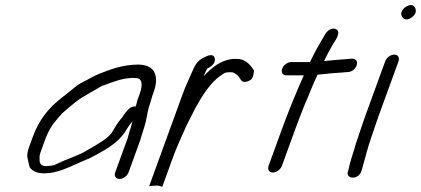

<svg xmlns="http://www.w3.org/2000/svg" viewBox="-20 -693 1642 749"><path d="M140.8 -106.5 159.7 -158.6C162.1 -163.4 164.9 -169.1 167.9 -175.8C182.2 -206.9 199.9 -224.8 222.6 -251C230.6 -258.3 256.5 -280 265.6 -287.4L283.1 -301.4C302.5 -315.6 337.5 -334 362.8 -349.2C368 -352.3 374.2 -356.1 379.4 -358.4C419.4 -372 454.5 -389 500.1 -389C504.8 -389 510.2 -388.7 515.2 -388.1C534.5 -385.2 537.5 -361.3 524.8 -326.5L520.4 -314.2C514.4 -301 514 -291.2 510.8 -282.5C510.3 -281 509.6 -279 509 -277.2C482.3 -281.7 466.8 -246.6 451.7 -229.1C438 -213.3 427.2 -193.7 415.8 -174.9C400.1 -154.4 376.1 -139.6 347.7 -123L321.4 -107.7C300.9 -94.2 274.6 -84.6 246 -72.7C226.4 -65.9 208.7 -56.5 191.3 -48.8C185.4 -47.3 169.2 -45 162.9 -45C157.9 -45 154.7 -45.2 151.1 -45.7L142.7 -48.9C139.2 -52 134.7 -60 134.7 -61.5C135 -69.4 133.2 -82.9 135.2 -88.5L135.6 -89.5C136.2 -92.9 137.6 -97.9 140.8 -106.5ZM519 -441C458.1 -441 410.5 -422.1 367.8 -405.4C343.8 -396 328.9 -385.4 308 -375.3C287.6 -365.5 275.4 -356 257.8 -340.9L241.4 -328C235.7 -323.5 227.7 -317.2 217.4 -309C170.7 -271.9 132.8 -227.5 108 -159.3L95.2 -124.3C88.6 -106.1 86.1 -96.4 86.4 -81.2C86.5 -78.5 95.6 -41.1 95.6 -41.1C106.1 -25.9 123.1 -16.8 152.6 -16.8C202.8 -16.8 246.6 -39.9 287.1 -57.4L308.6 -66.7C324.7 -73 338.5 -79.6 353.1 -87.8C393.6 -110.4 437.5 -133.9 467 -177L476.7 -192.4C483.5 -203.4 486.9 -208.4 496.8 -219.8C496.5 -218.9 496.2 -217.7 496 -217L489.8 -194.3C487.7 -187 485.7 -180.6 483.8 -175.4L483.6 -174.8L478.7 -155.9L429.3 -20.1C424.4 -6.7 431.3 5 446.2 5C461.1 5 476.4 -6.7 481.3 -20.1L524 -137.5C526.9 -145.3 528.9 -151.6 530.8 -158.9C532.5 -163.6 534.5 -169.8 536.1 -176C538.2 -181.8 541 -190.7 543.1 -198.1L549.5 -221.3C554.5 -246.5 557 -266.6 565.9 -290.9C570.5 -303.5 571.2 -310.9 573.9 -318.4L579 -332.6C602.1 -395.8 585.1 -441 519 -441Z M774.2 -395.2 783.5 -416.4C785.6 -420.8 787.6 -424.3 788.4 -425.6C798.4 -430 821.8 -443 818 -464.5C813.9 -487.9 786.5 -474.6 776.8 -469.2C755.7 -460.3 743.2 -443.8 734.3 -423.7L722.9 -398C713.3 -376 702.6 -353.4 693.2 -327.6L562 33L588.7 31H594.7C597.1 31 596.5 31 598.4 31.5L613.1 35.5L655.5 -81C672.4 -127.4 683.2 -146.7 704.5 -196.5C705.7 -199.6 707.1 -202.8 708.8 -205.9C724.7 -235.5 735.8 -260.2 742.2 -271.6C770.2 -322.2 800.9 -369.9 838.6 -396.5C854.5 -407.6 857.6 -411 872.1 -411H886C886.2 -411 890.3 -410 895.5 -407.1C909.2 -399.5 912.1 -393.3 920.2 -380.7C928.3 -368 948.5 -373.9 960 -383.4C970.4 -392.1 970.6 -418.3 970.6 -418.3C961.6 -432.5 941.4 -463 906 -463H888.4C840.5 -458.3 805.2 -429.1 774.2 -395.2Z M1097.7 -399H1165.1C1134.9 -331.8 1105.3 -259 1078.5 -185.5L1027.9 -46.5C1022.8 -32.4 1029.4 -20 1044.3 -20C1059.2 -20 1074.8 -32.4 1079.9 -46.5L1130.5 -185.5C1142.7 -218.9 1156.1 -253.8 1169 -285.8C1186.4 -325.1 1200.5 -363.9 1218.8 -401.7C1254.2 -405.6 1289.5 -408.6 1325 -411L1337.5 -412C1372.6 -413.6 1387.7 -464 1354.4 -464H1353.9L1339.1 -463C1307.1 -460.6 1278 -458.4 1244.2 -454.8C1251.9 -470.8 1259.5 -486.1 1267.1 -499.5L1279.5 -521.6C1283.2 -527.3 1318.9 -574.3 1285.6 -580.8C1262.4 -585.3 1247.9 -559.7 1243.6 -550.7C1225.2 -520.7 1207.2 -488.6 1189.4 -451H1116.7C1102.5 -451 1086.1 -439.9 1080.7 -425C1075.3 -410.1 1083.6 -399 1097.7 -399Z M1402.8 -234.6C1393.4 -208.8 1383.3 -175.6 1374.8 -152.1C1370.6 -140.5 1366.4 -127 1362.7 -113.4C1354 -85.5 1344.5 -57.3 1338.9 -28.9L1336.5 -22.3C1330.8 8.4 1380.8 7.9 1390.1 -26.6L1392.3 -32.6C1393.3 -37.2 1394.9 -43.5 1397.8 -53.4C1406.9 -84.2 1415.4 -120.7 1426.8 -152.1C1436 -177.5 1445.5 -208.9 1454.8 -234.6L1534.5 -453.5C1539.6 -467.6 1533 -480 1518.1 -480C1503.3 -480 1487.6 -467.6 1482.5 -453.5ZM1586 -624.9C1609 -641.2 1601.9 -659.1 1597.9 -665.3C1582.6 -689.4 1531.8 -653.3 1548.5 -627.8C1552.1 -622.1 1563.3 -608.9 1586 -624.9Z"/></svg>

Font: Take Off
Style: Moose
Weight: 400
Foundry: Cannot Into Space Fonts
Version: Version 0.89